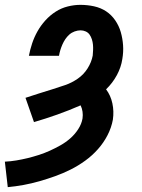

<svg xmlns="http://www.w3.org/2000/svg" viewBox="-67 -548 587 791"><path d="M-35 223 -47 118Q-24 117 0 113Q24 109 46.5 103.5Q69 98 92.5 90.5Q116 83 138 73Q160 63 181.5 51Q203 39 222 22.5Q241 6 255 -15.5Q269 -37 273 -60Q275 -74 273 -88Q271 -102 265 -114Q217 -93 169 -76Q121 -59 73 -45L38 -145Q65 -154 92 -162.5Q119 -171 146.5 -179.5Q174 -188 201.5 -197.5Q229 -207 253.5 -224Q278 -241 294 -266.5Q310 -292 315 -319Q316 -330 316.5 -341.5Q317 -353 316 -364Q315 -375 311.5 -386Q308 -397 302 -405.5Q296 -414 286 -418.5Q276 -423 265 -423Q253 -423 240.5 -418.5Q228 -414 218.5 -405.5Q209 -397 202 -386.5Q195 -376 190 -364.5Q185 -353 181.5 -341.5Q178 -330 176 -318H52Q57 -344 65.5 -369.5Q74 -395 87.5 -419Q101 -443 120 -464Q139 -485 162.5 -500Q186 -515 212.5 -521.5Q239 -528 264 -528Q293 -528 320.5 -522Q348 -516 370 -501.5Q392 -487 407.5 -464.5Q423 -442 430.5 -416Q438 -390 440 -362Q442 -334 437 -305Q432 -271 414.5 -238.5Q397 -206 370 -180Q389 -155 396 -122Q403 -89 398 -55Q392 -22 376 9Q360 40 336.5 66.5Q313 93 284 114Q255 135 224 150.5Q193 166 161 177.5Q129 189 96 198.5Q63 208 30 214Q-3 220 -35 223Z"/></svg>

Font: Iosevka Curly Extrabold
Style: Italic
Weight: 800
Italic angle: -9°
Monospace: yes
Designer: Belleve Invis
Foundry: Belleve Invis
Version: Version 22.1.2; ttfautohint (v1.8.4)